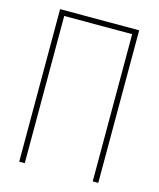

<svg xmlns="http://www.w3.org/2000/svg" viewBox="-108 -791 717 868"><g transform="rotate(15 250.0 -357.0)"><path d="M65 0V-714H435V0H409V-689H91V0Z"/></g></svg>

Font: Noto Sans Mono ExtraCondensed Thin
Style: Regular
Weight: 100
Width: 2
Designer: Monotype Design Team
Foundry: Monotype Imaging Inc.
Version: Version 2.014; ttfautohint (v1.8.4.7-5d5b)